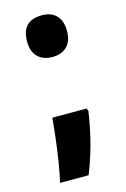

<svg xmlns="http://www.w3.org/2000/svg" viewBox="-107 -585 511 780"><g transform="rotate(-15 148.5 -195.5)"><path d="M65 -446Q65 -534 150 -534Q190 -534 211.5 -511Q233 -488 233 -446Q233 -404 210.5 -381.5Q188 -359 150 -359Q110 -359 87.5 -381.5Q65 -404 65 -446ZM228 -121 233 -110Q221 -32 204.5 28Q188 88 166 143H46Q55 104 62.5 56.5Q70 9 75.5 -38Q81 -85 84 -121Z"/></g></svg>

Font: Noto Sans Sinhala ExtraCondensed ExtraBold
Style: Regular
Weight: 800
Width: 2
Designer: Jelle Bosma - Monotype Design Team
Foundry: Monotype Imaging Inc.
Version: Version 2.006; ttfautohint (v1.8.4.7-5d5b)